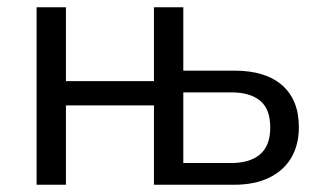

<svg xmlns="http://www.w3.org/2000/svg" viewBox="-20 -510 891 530"><path d="M81 0V-490H162V-286H405V-490H486V-315H627Q713 -315 759 -274.5Q805 -234 805 -159Q805 -110 784 -74.5Q763 -39 723 -19.5Q683 0 626 0H405V-219H162V0ZM486 -60H618Q670 -60 698 -84Q726 -108 726 -158Q726 -209 698 -232Q670 -255 619 -255H486Z"/></svg>

Font: Nunito Sans 10pt SemiCondensed
Style: Regular
Weight: 400
Width: 4
Designer: Vernon Adams
Foundry: Vernon Adams
Version: Version 3.101;gftools[0.9.27]